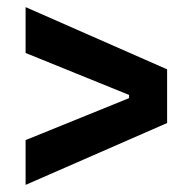

<svg xmlns="http://www.w3.org/2000/svg" viewBox="-20 -602 542 540"><path d="M52 -82V-208L343 -326V-335L52 -453V-582L450 -407V-256Z"/></svg>

Font: Bricolage Grotesque 60pt SemiBold
Style: Regular
Weight: 600
Version: Version 1.001;gftools[0.9.33.dev8+g029e19f]